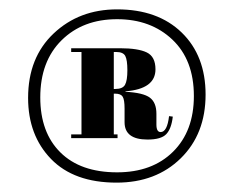

<svg xmlns="http://www.w3.org/2000/svg" viewBox="-20 -682 499 410"><path d="M419 -480Q419 -396 366 -344Q313 -292 229 -292Q138 -292 89 -342.5Q40 -393 40 -473Q40 -559 94.5 -610.5Q149 -662 230 -662Q317 -662 368 -612.5Q419 -563 419 -480ZM394 -477Q394 -554 348 -597.5Q302 -641 230 -641Q157 -641 111.5 -596Q66 -551 66 -474Q66 -399 109 -356.5Q152 -314 230 -314Q305 -314 349.5 -358Q394 -402 394 -477ZM226 -482H223V-395H231V-387H132V-395H154V-571H132V-579H236Q275 -579 293.5 -570Q312 -561 312 -534Q312 -492 248 -487V-486Q286 -484 300 -473.5Q314 -463 314 -439V-416Q314 -400 323 -400Q337 -400 341 -434L349 -433Q346 -407 335 -395.5Q324 -384 295 -384Q246 -384 246 -421V-450Q246 -469 242 -475.5Q238 -482 226 -482ZM223 -571V-492H226Q242 -492 247 -501Q252 -510 252 -532Q252 -554 247.5 -562.5Q243 -571 228 -571Z"/></svg>

Font: Abril Fatface
Style: Regular
Weight: 400
Designer: Veronika Burian, Jos Scaglione
Foundry: TypeTogether
Version: Version 1.001